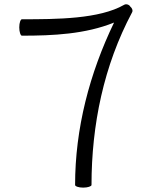

<svg xmlns="http://www.w3.org/2000/svg" viewBox="-20 -845 665 877"><path d="M80 -682C223 -682 370 -689 501 -742C389 -510 323 -258 323 0C323 6 339 12 360 12C381 12 398 6 398 0C398 -274 454 -546 583 -788C588 -796 584 -808 575 -815C571 -823 557 -829 547 -823C434 -758 240 -757 80 -757C74 -757 68 -741 68 -720C68 -699 74 -682 80 -682Z"/></svg>

Font: Nupuram Light
Style: Regular
Weight: 300
Designer: Santhosh Thottingal (santhosh.thottingal@gmail.com)
Foundry: SMC
Version: Version 1.000